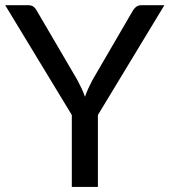

<svg xmlns="http://www.w3.org/2000/svg" viewBox="-22 -738 668 758"><path d="M364.5 -284V0H261.5V-284L-1.5 -717.5H89Q103 -717.5 111 -711Q119 -704.5 124.5 -693.5L283.5 -422Q293 -404 300.5 -388Q308 -372 313.5 -356Q319 -372 326.2 -388Q333.5 -404 343 -422L501 -693.5Q505.5 -702.5 514.2 -710Q523 -717.5 536 -717.5H627Z"/></svg>

Font: Lato Medium
Style: Regular
Weight: 500
Designer: Lukasz Dziedzic
Foundry: tyPoland Lukasz Dziedzic
Version: Version 2.006; 2014-01-15